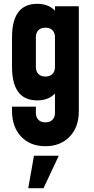

<svg xmlns="http://www.w3.org/2000/svg" viewBox="-20 -583 492 1006"><path d="M268 -550H393V0Q393 83 345 133Q297 183 218 183Q138 183 90.5 132.5Q43 82 43 -2V-24H168V8Q168 31 181 44.5Q194 58 218 58Q242 58 255 44.5Q268 31 268 8V-93Q234 -57 175 -57Q43 -57 43 -232V-388Q43 -563 175 -563Q234 -563 268 -527ZM268 -232V-388Q268 -411 255 -424.5Q242 -438 218 -438Q194 -438 181 -424.5Q168 -411 168 -388V-232Q168 -209 181 -195.5Q194 -182 218 -182Q242 -182 255 -195.5Q268 -209 268 -232ZM128 403 158 233H288L208 403Z"/></svg>

Font: Mohave Bold
Style: Regular
Weight: 700
Designer: Gumpita Rahayu
Foundry: Tokotype
Version: Version 2.002;PS 002.002;hotconv 1.0.88;makeotf.lib2.5.64775